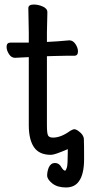

<svg xmlns="http://www.w3.org/2000/svg" viewBox="-20 -665 400 847"><path d="M187 -417V-112Q187 -75 192.5 -66.5Q198 -58 214 -58Q249 -58 290 -88Q303 -95 307 -95Q307 -95 307 -95Q315 -95 326 -87Q349 -71 350 -51.5Q351 -32 351 36Q351 104 328 135Q309 162 271 162Q233 162 210.5 144Q188 126 188 109Q188 92 195 74Q204 54 222.5 54Q241 54 251 73Q260 88 268 88Q271 86 275 74Q279 62 279 6Q279 -1 279 -7Q221 18 206 18Q205 18 204 18Q153 18 130 -15.5Q107 -49 107 -113V-413L47 -410H46Q30 -410 19.5 -426.5Q9 -443 9 -458Q9 -477 26 -477H107V-522L105 -629Q105 -645 129 -645Q148 -645 167 -637Q189 -628 189 -611L187 -522V-480Q233 -482 285 -487H286Q302 -487 313 -470.5Q324 -454 324 -438Q324 -419 307 -419H268Q240 -419 220 -418Q220 -418 187 -417Z"/></svg>

Font: Moon Stars Kai
Style: Bold
Weight: 700
Designer: GuiWonder
Version: Version 1.101